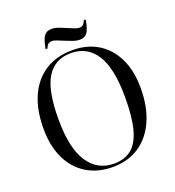

<svg xmlns="http://www.w3.org/2000/svg" viewBox="-161 -1036 1073 1176"><g transform="rotate(-20 375.5 -448.0)"><path d="M374 14Q276 14 203.5 -30.5Q131 -75 92 -157Q53 -239 53 -351Q53 -474 92.5 -562Q132 -650 206 -697Q280 -744 383 -744Q480 -744 550.5 -700Q621 -656 659.5 -575.5Q698 -495 698 -383Q698 -262 658.5 -172.5Q619 -83 546 -34.5Q473 14 374 14ZM388 -3Q457 -3 501.5 -39Q546 -75 567.5 -153.5Q589 -232 589 -361Q589 -552 532 -641Q475 -730 368 -730Q264 -730 211.5 -647Q159 -564 159 -375Q159 -186 219.5 -94.5Q280 -3 388 -3ZM450 -788Q430 -788 410.5 -794.5Q391 -801 362 -813Q333 -825 319 -830.5Q305 -836 298.5 -837.5Q292 -839 286 -839Q272 -839 262.5 -833Q253 -827 243 -804L232 -807Q243 -867 259.5 -888.5Q276 -910 308 -910Q328 -910 345.5 -904Q363 -898 393 -885Q432 -869 445.5 -863.5Q459 -858 472 -858Q486 -858 495 -865Q504 -872 514 -894L525 -891Q514 -829 497 -808.5Q480 -788 450 -788Z"/></g></svg>

Font: Display Regular
Style: Regular
Weight: 400
Designer: Latin by Veronika Burian and Jose Scaglione. Greek by Irene Vlachou. Cyrillic by Vera Evstafieva.
Foundry: TypeTogether
Version: Version 3.002